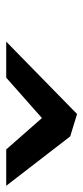

<svg xmlns="http://www.w3.org/2000/svg" viewBox="155 -989 268 618"><g transform="rotate(90 289.0 -680.0)"><path d="M114 -566H230L360 -681L461 -566H578L419 -772L347 -794Z"/></g></svg>

Font: Bluebird
Style: ExtObl
Weight: 400
Designer: Jasper
Foundry: Cannot Into Space Fonts
Version: Version 0.98